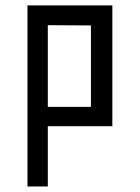

<svg xmlns="http://www.w3.org/2000/svg" viewBox="-20 -460 510 700"><path d="M154.3 0H389.6V-440.4H80.1V219.7H154.3ZM154.3 -368.2 311.5 -367.2V-70.3H154.3Z"/></svg>

Font: Geo
Style: Regular
Weight: 500
Version: Version 001.2